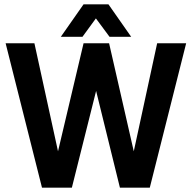

<svg xmlns="http://www.w3.org/2000/svg" viewBox="-20 -867 885 887"><path d="M248 -168 366 -667H484L598 -168L706 -667H840L672 0H534L424 -447L312 0H174L6 -667H139ZM261 -697 366 -847H481L586 -697H486L423 -782L361 -697Z"/></svg>

Font: Epunda Sans SemiBold
Style: Regular
Weight: 600
Designer: Simon Atzbach
Foundry: typofactur
Version: Version 2.204; ttfautohint (v1.8.4.7-5d5b)